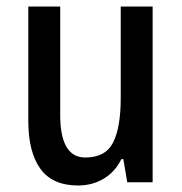

<svg xmlns="http://www.w3.org/2000/svg" viewBox="-20 -560 559 590"><path d="M449 -540V0H371L359 -71H353Q333 -31 298 -10.5Q263 10 220 10Q141 10 104 -41.5Q67 -93 67 -188V-540H165V-207Q165 -76 242 -76Q304 -76 327.5 -122Q351 -168 351 -259V-540Z"/></svg>

Font: Noto Sans Telugu Condensed Medium
Style: Regular
Weight: 500
Width: 3
Designer: Jelle Bosma - Monotype Design Team
Foundry: Monotype Imaging Inc.
Version: Version 2.005; ttfautohint (v1.8.4.7-5d5b)